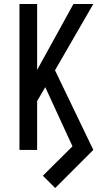

<svg xmlns="http://www.w3.org/2000/svg" viewBox="-20 -755 540 967"><path d="M258 192 196 130 345 -18 208 -316 167 -246V0H78V-735H167V-403L350 -735H450L257 -401L450 0Z"/></svg>

Font: Iosevka Fixed Medium
Style: Regular
Weight: 500
Monospace: yes
Designer: Belleve Invis
Foundry: Belleve Invis
Version: Version 32.3.0